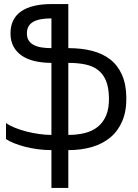

<svg xmlns="http://www.w3.org/2000/svg" viewBox="-20 -736 688 955"><path d="M235.8 -496.6V-644.5Q207 -644.5 184.6 -640.6Q162.1 -636.7 146.2 -627.9Q130.4 -619.1 122.1 -605Q113.8 -590.8 113.8 -569.8Q113.8 -548.8 122.6 -534.9Q131.3 -521 147.5 -512.5Q163.6 -503.9 186 -500.2Q208.5 -496.6 235.8 -496.6ZM522 -249.5Q521 -302.2 506.6 -335.9Q492.2 -369.6 466.1 -388.9Q439.9 -408.2 402.8 -415.8Q365.7 -423.3 319.8 -423.3V-64.9Q363.3 -64.9 400.6 -74Q438 -83 465.3 -104.5Q492.7 -126 507.8 -161.4Q522.9 -196.8 522 -249.5ZM235.8 -423.3Q190.4 -423.3 152.8 -432.1Q115.2 -440.9 88.6 -459Q62 -477.1 47.1 -504.6Q32.2 -532.2 32.2 -569.8Q32.2 -607.4 46.1 -635Q60.1 -662.6 86.4 -680.4Q112.8 -698.2 150.6 -707Q188.5 -715.8 235.8 -715.8H319.8V-496.6Q384.3 -496.6 437 -483.4Q489.7 -470.2 527.6 -440.9Q565.4 -411.6 586.4 -364.7Q607.4 -317.9 608.4 -251Q609.4 -184.1 588.6 -134.8Q567.9 -85.4 529.8 -53.2Q491.7 -21 438 -5.1Q384.3 10.7 319.8 10.7V198.7H235.8V10.7Q201.7 10.7 167.5 6.1Q133.3 1.5 103.3 -6.3Q73.2 -14.2 48.8 -24.2Q24.4 -34.2 9.8 -44.4V-124Q27.8 -111.3 54.2 -100.6Q80.6 -89.8 111.1 -82Q141.6 -74.2 173.6 -69.6Q205.6 -64.9 235.8 -64.9Z"/></svg>

Font: Arian AMU
Style: Regular
Weight: 400
Designer: Ruben Hakobyan (Tarumian)
Foundry: Ruben Hakobyan (Tarumian)
Version: Version 4.003